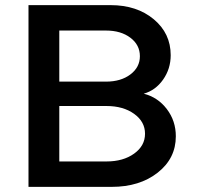

<svg xmlns="http://www.w3.org/2000/svg" viewBox="-20 -728 772 748"><path d="M415 0H91V-708H411Q513 -708 579 -653Q645 -598 645 -513Q645 -460 615.5 -418Q586 -376 540 -363Q595 -349 630 -303Q665 -257 665 -197Q665 -111 594.5 -55.5Q524 0 415 0ZM395 -315H211V-99H395Q460 -99 502.5 -129.5Q545 -160 545 -207Q545 -254 502.5 -284.5Q460 -315 395 -315ZM393 -609H211V-410H393Q451 -410 488 -438Q525 -466 525 -509Q525 -553 488 -581Q451 -609 393 -609Z"/></svg>

Font: Metropolitano Medium
Style: Regular
Weight: 500
Designer: Fonts by Alex Slobzheninov & Chris M. Simpson / Changes by Cristiano Sobral
Foundry: Fonts by Alex Slobzheninov & Chris M. Simpson / Changes by Cristiano Sobral
Version: Version 1.00;August 30, 2020;FontCreator 13.0.0.2681 64-bit